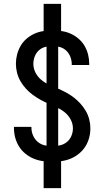

<svg xmlns="http://www.w3.org/2000/svg" viewBox="-20 -863 540 990"><path d="M205 107V-77H220V-658H205V-843H295V-658H280V-77H295V107ZM249 -29Q224 -29 199.5 -32.5Q175 -36 152.5 -45.5Q130 -55 110.5 -71Q91 -87 78 -108Q65 -129 58.5 -153Q52 -177 52 -202V-209H142V-205Q142 -185 150 -165.5Q158 -146 173.5 -132.5Q189 -119 209 -114Q229 -109 249 -109Q269 -109 289 -113.5Q309 -118 324.5 -130.5Q340 -143 348 -162Q356 -181 356 -201Q356 -225 344.5 -246.5Q333 -268 315 -283Q297 -298 275 -308Q253 -318 231.5 -327.5Q210 -337 189 -348.5Q168 -360 149 -374Q130 -388 114 -405.5Q98 -423 86 -443.5Q74 -464 68 -487.5Q62 -511 62 -534Q62 -558 68 -581.5Q74 -605 86 -626Q98 -647 116.5 -663Q135 -679 157 -689Q179 -699 203 -702.5Q227 -706 251 -706Q275 -706 299 -702.5Q323 -699 345 -689Q367 -679 385.5 -663Q404 -647 416 -626.5Q428 -606 434 -582.5Q440 -559 440 -535V-528H350V-532Q350 -551 343 -569.5Q336 -588 322 -601.5Q308 -615 289 -620.5Q270 -626 251 -626Q232 -626 213 -621Q194 -616 180 -603Q166 -590 159 -571.5Q152 -553 152 -534Q152 -510 163 -488.5Q174 -467 192.5 -451.5Q211 -436 232.5 -426.5Q254 -417 276 -407.5Q298 -398 319 -387Q340 -376 359 -361.5Q378 -347 394 -329.5Q410 -312 422 -291.5Q434 -271 440 -248Q446 -225 446 -201Q446 -176 439.5 -152Q433 -128 420 -107.5Q407 -87 387.5 -71Q368 -55 345.5 -45.5Q323 -36 298.5 -32.5Q274 -29 249 -29Z"/></svg>

Font: Iosevka Term Medium
Style: Regular
Weight: 500
Monospace: yes
Designer: Belleve Invis
Foundry: Belleve Invis
Version: Version 26.3.1